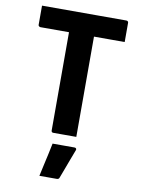

<svg xmlns="http://www.w3.org/2000/svg" viewBox="-101 -768 803 1090"><g transform="rotate(10 300.0 -223.0)"><path d="M51 -700H537Q542 -700 545.5 -697Q549 -694 549 -689Q549 -658 549 -633.5Q549 -609 549 -578H63Q60 -578 57.5 -579.5Q55 -581 53 -583.5Q51 -586 51 -589Q51 -620 51 -645Q51 -670 51 -700ZM372 0Q339 0 306 0Q273 0 239 0Q234 0 231 -3Q228 -6 228 -11Q228 -92 228 -168Q228 -244 228 -320.5Q228 -397 228 -474.5Q228 -552 228 -631H383L372 -604Q372 -584 372 -561.5Q372 -539 372 -518Q372 -497 372 -478Q372 -414 372 -353.5Q372 -293 372 -230.5Q372 -168 372 -99Q372 -71 372 -46Q372 -21 372 0ZM246 61Q280 61 309 61Q338 61 372 61Q378 61 381.5 64.5Q385 68 383 74Q372 103 361.5 130.5Q351 158 341 185.5Q331 213 319 244Q318 248 314.5 251Q311 254 304 254Q284 254 260 254Q236 254 204 254Q211 221 218.5 188Q226 155 233 123Q240 91 246 61Z"/></g></svg>

Font: RecMonoLinear Nerd Font Mono
Style: Bold
Weight: 700
Monospace: yes
Version: Version 1.085; ttfautohint (v1.8.4.7-5d5b);Nerd Fonts 3.2.1